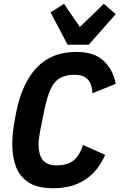

<svg xmlns="http://www.w3.org/2000/svg" viewBox="-20 -985 633 1017"><path d="M262 12Q177 12 130 -19.5Q83 -51 64 -103.5Q45 -156 45 -219Q45 -265 52 -311.5Q59 -358 68 -401Q83 -472 109.5 -529Q136 -586 174 -626.5Q212 -667 264.5 -688.5Q317 -710 385 -710Q480 -710 530 -662Q580 -614 593 -541L470 -491Q467 -542 444 -565.5Q421 -589 375 -589Q330 -589 299.5 -572.5Q269 -556 249.5 -515.5Q230 -475 215 -403L194 -298Q190 -276 187 -256.5Q184 -237 184 -224Q184 -164 207.5 -136.5Q231 -109 280 -109Q334 -109 366.5 -132.5Q399 -156 420 -217L537 -165Q500 -79 431.5 -33.5Q363 12 262 12ZM450 -748H338L248 -919L319 -965L403 -842L530 -965L593 -910Z"/></svg>

Font: IBM Plex Sans Condensed
Style: Bold Italic
Weight: 700
Width: 3
Italic angle: -11.31°
Designer: Mike Abbink, Paul van der Laan, Pieter van Rosmalen
Foundry: Bold Monday
Version: Version 3.201